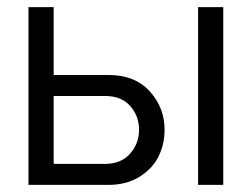

<svg xmlns="http://www.w3.org/2000/svg" viewBox="-20 -520 708 540"><path d="M60.1 -500H130.9V-309.1H285.2Q359.4 -309.1 401.1 -263.2Q442.9 -217.3 442.9 -154.8Q442.9 -114.3 425.8 -79.8Q408.7 -45.4 372.1 -22.7Q335.4 0 285.2 0H60.1ZM130.9 -250V-59.1H275.9Q320.3 -59.1 345.7 -87.6Q371.1 -116.2 371.1 -154.8Q371.1 -193.8 346.2 -221.9Q321.3 -250 275.9 -250ZM537.1 0V-500H607.9V0Z"/></svg>

Font: LT Superior
Style: Regular
Weight: 400
Designer: Daniel Lyons
Foundry: LyonsType
Version: Version 1.000